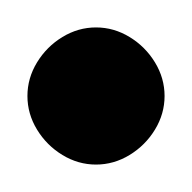

<svg xmlns="http://www.w3.org/2000/svg" viewBox="-20 -220 140 140"><path d="M0 -150Q0 -137 7 -125.5Q14 -114 25.5 -107Q37 -100 50 -100Q63 -100 74.5 -107Q86 -114 93 -125.5Q100 -137 100 -150Q100 -163 93 -174.5Q86 -186 74.5 -193Q63 -200 50 -200Q37 -200 25.5 -193Q14 -186 7 -174.5Q0 -163 0 -150Z"/></svg>

Font: Linefont
Style: Regular
Weight: 400
Monospace: yes
Version: Version 3.002;gftools[0.9.33]